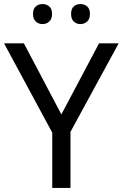

<svg xmlns="http://www.w3.org/2000/svg" viewBox="-20 -1021 606 948"><path d="M283 -456 469 -807H566L328 -370V-93H238V-366L0 -807H98ZM143 -952Q143 -978 157 -989.5Q171 -1001 190 -1001Q209 -1001 223 -989.5Q237 -978 237 -952Q237 -927 223 -914.5Q209 -902 190 -902Q171 -902 157 -914.5Q143 -927 143 -952ZM331 -952Q331 -978 344.5 -989.5Q358 -1001 377 -1001Q396 -1001 410 -989.5Q424 -978 424 -952Q424 -927 410 -914.5Q396 -902 377 -902Q358 -902 344.5 -914.5Q331 -927 331 -952Z"/></svg>

Font: Noto Sans Kannada UI
Style: Regular
Weight: 400
Designer: Jelle Bosma - Monotype Design Team
Foundry: Monotype Imaging Inc.
Version: Version 2.005; ttfautohint (v1.8.4.7-5d5b)